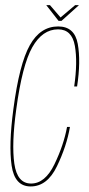

<svg xmlns="http://www.w3.org/2000/svg" viewBox="-20 -702 338 726"><path d="M96 3Q158.5 3 195.2 -73Q232 -149 244.5 -222H233.5Q221 -153.5 185.8 -80.8Q150.5 -8 97.5 -8Q45 -8 34.2 -83.2Q23.5 -158.5 41.5 -289Q64 -456 102.2 -523.5Q140.5 -591 199.5 -591Q252 -591 263 -529Q274 -467 260.5 -375H271.5Q286 -470.5 274 -536.2Q262 -602 200 -602Q132.5 -602 92.8 -531.2Q53 -460.5 30.5 -289Q12.5 -154 24 -75.5Q35.5 3 96 3ZM201.5 -623H212.5L278.5 -682.5H264L209 -636L169 -682.5H155Z"/></svg>

Font: Anybody Thin Condensed
Style: Italic
Weight: 100
Width: 3
Italic angle: -10°
Version: Version 1.113;gftools[0.9.25]